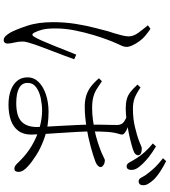

<svg xmlns="http://www.w3.org/2000/svg" viewBox="40 -904 920 1040"><g transform="rotate(90 500.0 -384.0)"><path d="M547 30Q504 30 470.5 18Q437 6 418 -17Q399 -40 399 -73Q399 -108 424.5 -133.5Q450 -159 492.5 -173Q535 -187 586 -187Q662 -187 720.5 -167Q779 -147 819.5 -121Q860 -95 880 -76Q894 -64 902.5 -51Q911 -38 911 -24Q911 -14 907 -8Q903 -2 893 -2Q884 -2 876 -8Q868 -14 859 -24Q817 -68 769.5 -96Q722 -124 673 -138Q624 -152 578 -152Q548 -152 513 -145Q478 -138 453.5 -120.5Q429 -103 429 -73Q429 -43 457 -27.5Q485 -12 539 -12Q609 -12 638.5 -40.5Q668 -69 668 -124Q668 -139 666 -175Q664 -211 661.5 -256Q659 -301 657 -345.5Q655 -390 655 -423Q655 -449 655.5 -475Q656 -501 656.5 -523Q657 -545 657 -558Q657 -584 639 -596Q621 -608 606 -612L635 -625Q650 -622 661 -618.5Q672 -615 681 -611Q690 -607 699 -600Q707 -595 708.5 -588Q710 -581 705 -567Q697 -542 694.5 -505.5Q692 -469 692 -422Q692 -390 694.5 -342Q697 -294 700.5 -244Q704 -194 706.5 -153Q709 -112 709 -93Q709 -50 688 -22.5Q667 5 630.5 17.5Q594 30 547 30ZM198 56Q185 56 175.5 46Q166 36 157 21Q141 -8 120.5 -68.5Q100 -129 100 -211Q100 -276 109.5 -334.5Q119 -393 131 -438.5Q143 -484 149 -508Q154 -523 160.5 -544Q167 -565 172 -586Q177 -607 177 -621Q177 -647 157.5 -673.5Q138 -700 117 -725L136 -739Q146 -732 156.5 -724.5Q167 -717 177 -708Q191 -696 204 -678Q217 -660 225.5 -641.5Q234 -623 234 -609Q234 -598 229 -586Q224 -574 215 -555Q206 -536 194 -503Q184 -477 170 -431Q156 -385 145 -331Q134 -277 134 -225Q134 -179 140.5 -153.5Q147 -128 157 -109Q162 -100 167.5 -99.5Q173 -99 179 -109Q187 -121 200 -150.5Q213 -180 227.5 -216Q242 -252 255 -285Q268 -318 276 -337L301 -326Q294 -306 282.5 -275.5Q271 -245 258.5 -212.5Q246 -180 236 -153Q226 -126 221 -112Q214 -90 209.5 -74.5Q205 -59 205 -46Q205 -24 210.5 -1.5Q216 21 216 36Q216 45 211 50.5Q206 56 198 56ZM557 -383Q526 -383 500 -390.5Q474 -398 451 -415Q428 -432 404 -460L420 -476Q441 -462 460 -449.5Q479 -437 503.5 -430Q528 -423 565 -423Q599 -423 630 -427.5Q661 -432 678 -435Q719 -443 752 -454Q785 -465 807 -474Q828 -483 836 -487.5Q844 -492 848 -492Q854 -492 860.5 -490.5Q867 -489 872.5 -485.5Q878 -482 881.5 -478Q885 -474 885 -469Q885 -462 878 -454.5Q871 -447 856 -441Q822 -428 771.5 -414.5Q721 -401 677 -394Q646 -389 617.5 -386Q589 -383 557 -383ZM567 -605Q538 -605 516.5 -611Q495 -617 477 -631.5Q459 -646 438 -669L454 -685Q486 -663 510.5 -653.5Q535 -644 569 -644Q624 -644 670 -655.5Q716 -667 732 -673Q757 -682 767 -687Q777 -692 785 -692Q801 -692 811 -687Q821 -682 821 -671Q821 -666 816.5 -660Q812 -654 804 -650Q791 -644 764 -636.5Q737 -629 703 -622Q669 -615 633 -610Q597 -605 567 -605ZM878 -610Q867 -611 858 -628Q849 -645 835 -667Q822 -687 804 -707.5Q786 -728 757 -752L773 -769Q808 -748 830.5 -730Q853 -712 869 -695Q887 -676 894.5 -661Q902 -646 900 -630Q899 -619 893 -614Q887 -609 878 -610ZM960 -675Q948 -676 940 -693Q932 -710 916 -729Q900 -750 883 -767Q866 -784 837 -807L853 -824Q888 -806 910.5 -791Q933 -776 950 -760Q968 -741 976.5 -725.5Q985 -710 983 -695Q982 -684 975.5 -679Q969 -674 960 -675Z"/></g></svg>

Font: Noto Serif KR ExtraLight
Style: Regular
Weight: 200
Designer: Ryoko NISHIZUKA 西塚涼子 (kana & ideographs); Frank Grießhammer (Latin, Greek & Cyrillic); Wenlong ZHANG 张文龙 (bopomofo); San
Foundry: Adobe
Version: Version 2.002-H1;hotconv 1.1.0;makeotfexe 2.6.0